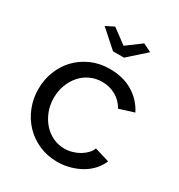

<svg xmlns="http://www.w3.org/2000/svg" viewBox="-175 -846 904 972"><g transform="rotate(30 277.0 -360.0)"><path d="M215 -730 300 -667 385 -730 433 -706 332 -616H268L167 -706ZM301 -531Q379 -531 435.5 -496.5Q492 -462 521 -404L435 -377Q415 -414 379 -434.5Q343 -455 299 -455Q263 -455 231 -440.5Q199 -426 176 -400Q153 -374 139.5 -339Q126 -304 126 -262Q126 -221 140 -185Q154 -149 177.5 -122.5Q201 -96 232.5 -81Q264 -66 300 -66Q323 -66 345.5 -72.5Q368 -79 386.5 -90Q405 -101 419 -115.5Q433 -130 439 -147L525 -121Q513 -92 491.5 -68Q470 -44 441 -27Q412 -10 376.5 0Q341 10 302 10Q243 10 194 -12Q145 -34 110 -71Q75 -108 55.5 -157.5Q36 -207 36 -262Q36 -317 55 -366Q74 -415 109 -451.5Q144 -488 192.5 -509.5Q241 -531 301 -531Z"/></g></svg>

Font: Raleway Medium Alt1
Style: Regular
Weight: 500
Designer: Matt McInerney, Pablo Impallari, Rodrigo Fuenzalida
Foundry: Matt McInerney, Pablo Impallari, Rodrigo Fuenzalida
Version: Version 3.000g; ttfautohint (v1.5) -l 8 -r 28 -G 28 -x 14 -D